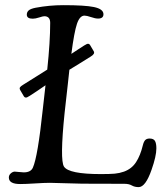

<svg xmlns="http://www.w3.org/2000/svg" viewBox="-20 -728 660 762"><path d="M178.2 -2.4Q156.7 -2.4 118.9 0Q81.1 2.4 60.1 2.4Q15.1 2.4 15.1 -23.4Q15.1 -33.2 22.9 -40Q30.8 -46.9 38.6 -46.9Q42.5 -46.9 55.2 -45.4Q67.9 -43.9 74.2 -43.9Q102.1 -43.9 110.4 -62.5Q129.9 -106 149.9 -294.9L160.6 -389.6Q125.5 -365.2 98.1 -347.7Q91.3 -343.3 87.6 -341.8Q84 -340.3 80.6 -341.1Q77.1 -341.8 74.7 -345.7L60.1 -370.6Q56.6 -377 59.3 -381.3Q62 -385.7 71.8 -391.6Q87.9 -401.9 121.3 -422.6Q154.8 -443.4 167.5 -451.7Q179.2 -562.5 179.2 -637.2Q179.2 -663.6 155.8 -663.6Q150.4 -663.6 135.5 -658.7Q120.6 -653.8 109.9 -653.8Q86.4 -653.8 86.4 -669.9Q86.4 -680.2 94 -686.8Q101.6 -693.4 121.6 -697.3Q175.8 -707.5 231.4 -707.5Q316.9 -707.5 352.1 -700.2Q390.6 -692.4 390.6 -671.4Q390.6 -654.3 369.1 -654.3Q357.9 -654.3 341.1 -660.2Q324.2 -666 315.4 -666Q296.4 -666 285.4 -633.3Q274.4 -600.6 263.2 -514.2Q273.9 -521.5 291.7 -533Q309.6 -544.4 314 -547.4Q320.8 -551.8 324.5 -553.2Q328.1 -554.7 331.5 -554Q335 -553.2 337.4 -549.3L352.1 -524.4Q357.9 -514.2 339.8 -503.4Q324.7 -493.7 295.2 -475.6Q265.6 -457.5 255.4 -451.2Q252.9 -431.2 249.5 -397L236.3 -278.8Q217.3 -93.3 233.9 -66.9Q252.9 -37.1 380.4 -37.1Q416.5 -37.1 435.3 -38.8Q454.1 -40.5 472.2 -46.9Q502.9 -58.1 520 -84.5Q537.1 -110.8 546.9 -151.4Q550.3 -165.5 556.2 -171.9Q562 -178.2 573.7 -178.2Q589.4 -178.2 595 -168.7Q600.6 -159.2 600.6 -139.2Q600.6 -108.4 581.5 -54.2Q557.6 14.6 530.3 14.6Q514.6 14.6 503.2 8.1Q491.7 1.5 474.1 1.5Q442.9 1.5 384.3 1.2Q325.7 1 306.6 1Q284.7 1 241.9 -0.7Q199.2 -2.4 178.2 -2.4Z"/></svg>

Font: Cooper*
Style: Italic
Weight: 400
Italic angle: -7°
Designer: Owen Earl
Foundry: indestructible type*
Version: Version 0.001